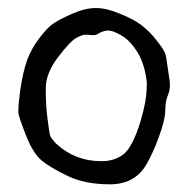

<svg xmlns="http://www.w3.org/2000/svg" viewBox="-20 -451 476 485"><path d="M281.2 -417Q316.4 -403.3 336.9 -387.7Q357.4 -372.1 375.5 -349.1Q393.6 -326.2 397 -316.4Q400.4 -306.6 402.3 -289.1L408.2 -249Q409.2 -242.2 409.2 -236.3Q409.2 -222.7 404.3 -210.9Q397.5 -195.3 397.5 -172.4Q397.5 -149.4 381.8 -106.4Q366.2 -63.5 349.6 -35.2Q320.3 14.6 257.8 14.6Q195.3 14.6 151.4 -6.3Q107.4 -27.3 85.4 -45.4Q63.5 -63.5 45.9 -108.4Q28.3 -153.3 26.4 -165Q26.4 -165 26.4 -171.9Q26.4 -187.5 31.2 -223.6Q38.1 -270.5 48.8 -299.8Q59.6 -329.1 79.6 -355Q99.6 -380.9 113.3 -390.6Q127 -400.4 160.6 -415.5Q194.3 -430.7 221.7 -430.7Q249 -430.7 281.2 -417ZM252.9 -374Q240.2 -373 230.5 -367.2Q221.7 -361.3 213.9 -362.3Q212.9 -362.3 211.9 -362.3Q203.1 -363.3 195.3 -363.3Q187.5 -363.3 172.4 -355Q157.2 -346.7 127 -307.1Q96.7 -267.6 95.7 -230.5Q95.7 -230.5 95.7 -217.8Q95.7 -187.5 99.6 -154.3Q104.5 -115.2 106.4 -108.9Q108.4 -102.5 122.1 -87.9Q169.9 -43.9 235.4 -43.9Q235.4 -43.9 238.3 -43.9Q267.6 -43.9 291 -60.5Q314.5 -78.1 335 -144.5Q350.6 -197.3 350.6 -232.4Q351.6 -242.2 349.6 -252Q343.8 -293 326.2 -320.8Q308.6 -348.6 287.1 -361.3Q265.6 -374 252.9 -374Z"/></svg>

Font: Drukaatie burti
Style: Light
Weight: 300
Version: Version 0.14